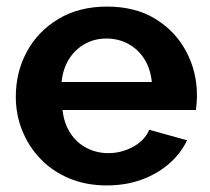

<svg xmlns="http://www.w3.org/2000/svg" viewBox="-20 -553 639 583"><path d="M304 10Q241 10 190 -11.5Q139 -33 103 -70.5Q67 -108 47.5 -156.5Q28 -205 28 -259Q28 -334 61.5 -396Q95 -458 157.5 -495.5Q220 -533 305 -533Q391 -533 452 -495.5Q513 -458 545.5 -396.5Q578 -335 578 -264Q578 -252 577 -239.5Q576 -227 575 -219H170Q174 -179 193.5 -149Q213 -119 243.5 -103.5Q274 -88 309 -88Q349 -88 384.5 -107.5Q420 -127 433 -159L548 -127Q529 -87 493.5 -56Q458 -25 410 -7.5Q362 10 304 10ZM167 -304H441Q437 -344 418.5 -373.5Q400 -403 370 -419.5Q340 -436 303 -436Q267 -436 237.5 -419.5Q208 -403 189.5 -373.5Q171 -344 167 -304Z"/></svg>

Font: Raleway Thin
Style: Bold
Weight: 700
Version: Version 4.026